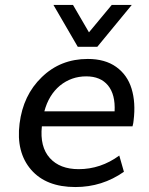

<svg xmlns="http://www.w3.org/2000/svg" viewBox="-20 -755 609 786"><path d="M449.2 -299.3Q452.6 -368.2 422.1 -405.3Q391.6 -442.4 333 -442.4Q272 -442.4 225.1 -404.3Q179.2 -365.7 161.6 -299.3ZM288.6 10.7Q168.9 10.7 107.4 -60.1Q45.4 -131.8 60.1 -249Q74.7 -365.7 150.9 -439Q227.5 -513.7 339.4 -513.7Q410.2 -513.7 455.8 -481Q501.5 -448.2 518.6 -392.1Q536.1 -335 526.9 -261.7Q526.4 -252.4 522.5 -237.8H151.4Q142.6 -153.8 184.1 -107.9Q225.1 -62.5 302.2 -62.5Q392.1 -62.5 468.3 -118.2L487.3 -51.8Q398.4 10.7 288.6 10.7ZM298.3 -563.5 198.7 -734.9H278.8L344.2 -622.6L437.5 -734.9H519.5L378.4 -563.5Z"/></svg>

Font: Ride
Style: Italic
Weight: 400
Version: Version 3.000